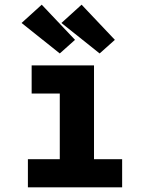

<svg xmlns="http://www.w3.org/2000/svg" viewBox="-20 -799 640 819"><path d="M99 0V-120H235V-400H115V-520H381V-120H501V0ZM405 -571 242 -701 328 -779 470 -629ZM235 -571 72 -701 158 -779 300 -629Z"/></svg>

Font: Iosevka Custom Heavy Extended
Style: Regular
Weight: 900
Width: 7
Monospace: yes
Designer: Belleve Invis
Foundry: Belleve Invis
Version: Version 11.2.4; ttfautohint (v1.8.4)